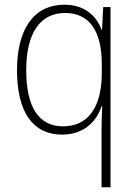

<svg xmlns="http://www.w3.org/2000/svg" viewBox="-20 -559 571 813"><path d="M410 -8V234H448V-529H417L412 -433H410C388 -493 337 -539 253 -539C118 -539 52 -428 52 -262C52 -83 120 11 243 11C330 11 387 -39 410 -109H413C411 -77 410 -33 410 -8ZM247 -24C146 -24 91 -103 91 -262C91 -415 147 -504 256 -504C359 -504 411 -427 411 -287V-246C410 -109 356 -24 247 -24Z"/></svg>

Font: Noto Sans Gurmukhi UI SemiCondensed ExtraLight
Style: Regular
Weight: 200
Width: 4
Designer: Jelle Bosma - Monotype Design Team
Foundry: Monotype Imaging Inc.
Version: Version 2.004